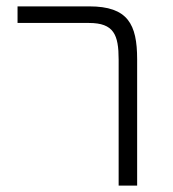

<svg xmlns="http://www.w3.org/2000/svg" viewBox="-20 -582 541 602"><path d="M352 0H410V-396C410 -506 381 -562 260 -562H35V-510H259C337 -510 352 -473 352 -395Z"/></svg>

Font: FiraGO Light
Style: Regular
Weight: 300
Designer: bBox Type
Foundry: bBox Type GmbH
Version: Version 1.001;PS 001.001;hotconv 1.0.88;makeotf.lib2.5.64775